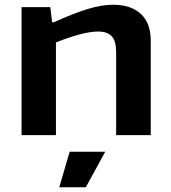

<svg xmlns="http://www.w3.org/2000/svg" viewBox="-20 -570 722 810"><path d="M274 70H424L342 220H230ZM71 -540H192L200 -476H207Q291 -514 350 -532Q409 -550 457 -550Q532 -550 574 -511.5Q616 -473 616 -398V0H470V-349Q470 -397 451.5 -417Q433 -437 394 -437Q360 -437 313 -424Q266 -411 216 -391V0H71Z"/></svg>

Font: Encode Sans Wide
Style: SemiBold
Weight: 600
Designer: Pablo Impallari, Andres Torresi
Foundry: Pablo Impallari, Andres Torresi
Version: Version 1.000; ttfautohint (v1.00) -l 8 -r 50 -G 200 -x 14 -